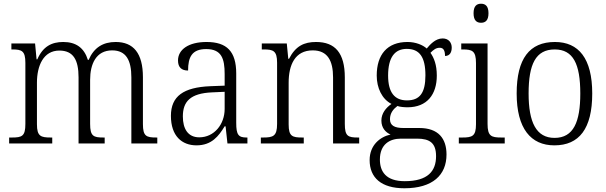

<svg xmlns="http://www.w3.org/2000/svg" viewBox="-20 -769 3248 1029"><path d="M29 0H260V-32H253C199 -32 178 -38 178 -103V-326C178 -417 213 -498 298 -498C373 -498 401 -448 401 -354V0H541V-32H534C481 -32 463 -39 463 -105V-341C463 -426 495 -499 581 -499C656 -499 684 -446 684 -354V0H823V-32H818C764 -32 746 -39 746 -104V-355C746 -484 695 -544 600 -544C533 -544 484 -515 455 -448H451C431 -512 388 -544 319 -544C257 -544 210 -520 180 -451H176L168 -536H41V-504H47C97 -504 116 -496 116 -432V-105C116 -39 98 -32 44 -32H29Z M1033 10C1115 10 1152 -40 1184 -92H1189L1199 0H1306V-32H1302C1258 -32 1246 -46 1246 -111V-375C1246 -493 1196 -544 1087 -544C990 -544 934 -503 934 -445C934 -408 953 -391 988 -391C988 -462 1008 -506 1085 -506C1168 -506 1184 -454 1184 -372V-310L1107 -307C964 -301 896 -254 896 -148C896 -40 955 10 1033 10ZM1048 -33C987 -33 960 -79 960 -145C960 -224 999 -269 1117 -274L1184 -277V-185C1184 -103 1128 -33 1048 -33Z M1378 0H1608V-32H1600C1547 -32 1527 -38 1527 -102V-326C1527 -421 1561 -499 1656 -499C1736 -499 1765 -443 1765 -354V0H1905V-32H1898C1845 -32 1828 -39 1828 -105V-354C1828 -485 1776 -544 1674 -544C1609 -544 1564 -522 1529 -454H1525L1517 -536H1383V-504H1394C1444 -504 1465 -497 1465 -433V-105C1465 -39 1444 -32 1390 -32H1378Z M2147 240C2299 240 2373 169 2373 59C2373 -26 2330 -83 2227 -83H2142C2095 -83 2070 -96 2070 -130C2070 -164 2089 -185 2110 -201C2121 -196 2149 -194 2164 -194C2269 -194 2321 -263 2321 -364C2321 -422 2306 -459 2287 -486C2304 -503 2317 -513 2337 -513C2358 -513 2365 -496 2365 -469C2390 -469 2401 -488 2401 -514C2401 -540 2385 -563 2352 -563C2313 -563 2284 -529 2267 -509C2246 -528 2208 -544 2164 -544C2055 -544 1999 -476 1999 -364C1999 -298 2027 -238 2078 -212C2049 -192 2024 -162 2024 -123C2024 -82 2048 -59 2073 -48C2018 -36 1961 8 1961 89C1961 183 2023 240 2147 240ZM2161 -231C2095 -231 2060 -273 2060 -364C2060 -462 2096 -507 2160 -507C2228 -507 2260 -464 2260 -365C2260 -270 2229 -231 2161 -231ZM2149 202C2048 202 2016 150 2016 86C2016 4 2069 -26 2129 -26H2215C2284 -26 2317 -2 2317 68C2317 148 2273 202 2149 202Z M2558 -647C2581 -647 2598 -659 2598 -698C2598 -737 2581 -749 2558 -749C2535 -749 2518 -737 2518 -698C2518 -659 2535 -647 2558 -647ZM2439 0H2685V-32H2667C2613 -32 2593 -39 2593 -105V-536H2452V-504H2461C2511 -504 2531 -496 2531 -431V-103C2531 -39 2511 -32 2457 -32H2439Z M2951 10C3084 10 3154 -79 3154 -268C3154 -456 3081 -544 2954 -544C2818 -544 2749 -455 2749 -268C2749 -80 2825 10 2951 10ZM2952 -30C2854 -30 2813 -113 2813 -268C2813 -425 2851 -504 2953 -504C3052 -504 3090 -426 3090 -268C3090 -116 3054 -30 2952 -30Z"/></svg>

Font: Noto Serif Sinhala SemiCondensed Light
Style: Regular
Weight: 300
Width: 4
Designer: Jelle Bosma - Monotype Design Team
Foundry: Monotype Imaging Inc.
Version: Version 2.007